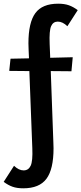

<svg xmlns="http://www.w3.org/2000/svg" viewBox="-20 -731 441 1040"><path d="M252 -418 374 -421 367 -345 255 -346 269 39 270 72Q270 186 231.5 237.5Q193 289 106 289Q72 289 48 280.5Q24 272 0 254L56 167Q82 192 108 192Q134 192 146 167Q158 142 155 71L139 -346L30 -347L37 -413L137 -415L135 -461L134 -496Q134 -609 171.5 -660Q209 -711 295 -711Q329 -711 353 -702.5Q377 -694 401 -676L345 -589Q319 -614 293 -614Q268 -614 257 -589.5Q246 -565 249 -493Z"/></svg>

Font: Ysabeau Infant
Style: Bold
Weight: 700
Designer: Christian Thalmann (Catharsis Fonts)
Version: Version 0.003